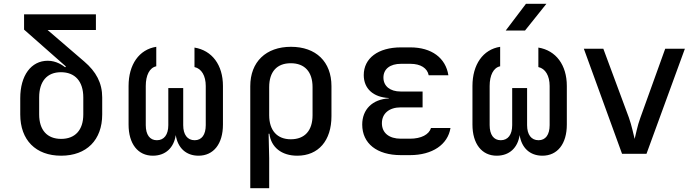

<svg xmlns="http://www.w3.org/2000/svg" viewBox="-20 -805 3640 1005"><path d="M300 10C433 10 515 -72 515 -206V-295C515 -371 483 -430 421 -483L229 -648H482V-730H106V-650L325 -457L321 -453C308 -463 275 -487 230 -487C143 -487 86 -410 86 -291V-206C86 -72 167 10 300 10ZM300 -78C227 -78 185 -124 185 -206V-295C185 -379 226 -427 299 -427C373 -427 416 -379 416 -295V-206C416 -124 373 -78 300 -78Z M998 -454C1035 -446 1057 -408 1057 -355V-150C1057 -100 1036 -71 999 -71C961 -71 939 -100 939 -150V-344H861V-150C861 -100 839 -71 801 -71C764 -71 743 -100 743 -150V-355C743 -411 763 -451 798 -458V-560C708 -546 653 -467 653 -355V-153C653 -52 702 10 780 10C846 10 890 -31 900 -98C910 -31 954 10 1019 10C1098 10 1147 -52 1147 -153V-355C1147 -465 1090 -541 998 -556Z M1503 -560C1372 -560 1290 -481 1290 -354V180H1389V22L1386 -105H1390C1399 -34 1454 10 1536 10C1647 10 1715 -69 1715 -197V-354C1715 -482 1634 -560 1503 -560ZM1616 -202C1616 -121 1575 -76 1502 -76C1431 -76 1389 -122 1389 -202V-349C1389 -429 1429 -474 1502 -474C1575 -474 1616 -429 1616 -349Z M2126 7C2243 7 2324 -48 2338 -135H2236C2226 -101 2185 -79 2126 -79H2078C2017 -79 1979 -109 1979 -160C1979 -211 2017 -243 2078 -243H2192V-326H2077C2022 -326 1987 -354 1987 -399C1987 -444 2022 -471 2079 -471H2128C2182 -471 2217 -448 2224 -411H2327C2313 -502 2239 -557 2128 -557H2079C1959 -557 1884 -500 1884 -412C1884 -341 1934 -296 2015 -292V-290C1929 -285 1876 -232 1876 -153C1876 -54 1953 7 2078 7Z M2733 -785 2627 -645H2728L2840 -785ZM2798 -454C2835 -446 2857 -408 2857 -355V-150C2857 -100 2836 -71 2799 -71C2761 -71 2739 -100 2739 -150V-344H2661V-150C2661 -100 2639 -71 2601 -71C2564 -71 2543 -100 2543 -150V-355C2543 -411 2563 -451 2598 -458V-560C2508 -546 2453 -467 2453 -355V-153C2453 -52 2502 10 2580 10C2646 10 2690 -31 2700 -98C2710 -31 2754 10 2819 10C2898 10 2947 -52 2947 -153V-355C2947 -465 2890 -541 2798 -556Z M3364 0 3565 -550H3462L3332 -189C3316 -146 3308 -100 3302 -78C3296 -100 3287 -147 3272 -189L3138 -550H3036L3236 0Z"/></svg>

Font: Tekne LDO Medium
Style: Regular
Weight: 500
Monospace: yes
Designer: Alessio Laiso, Mario Rullo, Paolo Rosset
Foundry: Alessio Laiso
Version: Version 1.000;hotconv 1.0.109;makeotfexe 2.5.65596